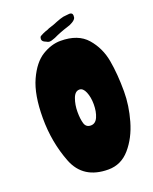

<svg xmlns="http://www.w3.org/2000/svg" viewBox="-157 -921 821 1029"><g transform="rotate(-20 254.0 -406.0)"><path d="M336 -772Q288 -757 251 -739Q247 -738 236.5 -734Q226 -730 219 -730Q209 -730 198 -737Q178 -744 178 -759Q178 -761 180 -769Q181 -774 200 -782.5Q219 -791 230 -794Q236 -798 252 -802.5Q268 -807 291 -817L313 -825Q334 -832 348 -832L368 -834Q386 -834 386 -817Q386 -810 385 -806Q382 -795 365.5 -785Q349 -775 336 -772ZM501 -343Q501 -263 477 -178.5Q453 -94 403 -36Q353 22 280 22Q137 22 90 -98.5Q43 -219 43 -357Q43 -490 79.5 -570Q116 -650 168.5 -682Q221 -714 273 -714Q373 -714 423 -656.5Q473 -599 487 -520.5Q501 -442 501 -343ZM325 -334Q325 -374 312.5 -404Q300 -434 279 -434Q254 -434 241.5 -399.5Q229 -365 229 -325Q229 -284 237 -258Q245 -232 272 -232Q299 -232 312 -262Q325 -292 325 -334Z"/></g></svg>

Font: Barrio
Style: Regular
Weight: 400
Designer: Pablo Cosgaya & Sergio Jimenez
Foundry: Pablo Cosgaya & Sergio Jimenez
Version: Version 1.005